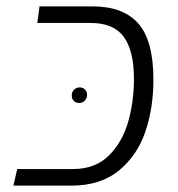

<svg xmlns="http://www.w3.org/2000/svg" viewBox="-20 -582 557 602"><path d="M34 -52H209Q279 -52 321.5 -94.5Q364 -137 382 -200.5Q400 -264 400 -334Q400 -423 368 -466.5Q336 -510 265 -510H97L104 -562H270Q366 -562 413.5 -508.5Q461 -455 461 -332Q461 -243 435.5 -168.5Q410 -94 352.5 -47Q295 0 204 0H22ZM253 -285Q253 -295 246.5 -301.5Q240 -308 230 -308Q219 -308 212 -300.5Q205 -293 205 -283Q205 -272 211.5 -265.5Q218 -259 228 -259Q239 -259 246 -266.5Q253 -274 253 -285Z"/></svg>

Font: FiraGO Light
Style: Italic
Weight: 300
Italic angle: -8°
Designer: bBox Type GmbH
Foundry: bBox Type GmbH
Version: Version 1.001